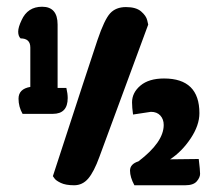

<svg xmlns="http://www.w3.org/2000/svg" viewBox="-20 -550 649 570"><path d="M35 -257Q35 -286 70 -292V-409Q70 -436 41 -436Q34 -443 34 -456Q34 -469 44 -490Q62 -530 105 -530Q151 -530 151 -477V-289H177Q181 -272 181 -259Q181 -212 137 -212H47Q35 -233 35 -257ZM142 -20 137 -27Q249 -371 269.5 -431.5Q290 -492 307 -510.5Q324 -529 354 -529Q384 -529 399 -516Q414 -503 417 -490L420 -477L275 -84Q259 -40 242 -20Q225 0 200 0Q175 0 160.5 -7Q146 -14 142 -20ZM485 -77 570 -78Q574 -45 574 -34Q574 -23 564 -11.5Q554 0 530 0H379Q366 -24 366 -43.5Q366 -63 391 -71Q466 -128 466 -179Q466 -196 456 -207Q446 -218 428 -218L375 -210Q372 -231 372 -246Q372 -275 397 -296Q422 -317 467 -317Q572 -317 572 -214Q572 -178 546 -139Q520 -100 485 -77Z"/></svg>

Font: Chela One
Style: Regular
Weight: 400
Designer: Miguel Hernandez
Foundry: LatinoType
Version: Version 1.001